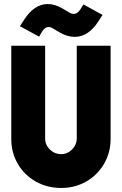

<svg xmlns="http://www.w3.org/2000/svg" viewBox="-20 -933 605 953"><path d="M36 -243V-706H204V-246Q204 -214 227.5 -191Q251 -168 284 -168Q315 -168 338 -191.5Q361 -215 361 -246V-706H529V-243Q529 -176 496.5 -120Q464 -64 408 -32Q352 0 284 0Q214 0 157.5 -32Q101 -64 68.5 -119.5Q36 -175 36 -243ZM278 -771 241 -793Q231 -799 221 -799Q204 -799 190 -778L174 -751L79 -803L99 -834Q150 -913 217 -913Q252 -913 290 -891L327 -869Q335 -864 346 -864Q364 -864 378 -885L394 -911L489 -859L469 -828Q419 -750 351 -750Q315 -750 278 -771Z"/></svg>

Font: Lineal Heavy
Style: Regular
Weight: 900
Designer: Created by Frank Adebiaye with contributions from Anton Moglia & Ariel Martín Pérez
Created by Frank ADEBIAYE with FontF
Foundry: Velvetyne Type Foundry
Version: Version 2.000